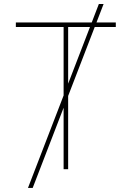

<svg xmlns="http://www.w3.org/2000/svg" viewBox="-20 -839 653 952"><path d="M118.7 92.8 470.2 -819.3H493.7L142.1 92.8ZM58.6 -705.1V-727.5H554.2V-705.1H317.9V0H295.4V-705.1Z"/></svg>

Font: Inter 16pt Thin
Style: Regular
Weight: 250
Version: Version 4.001;git-66647c0bb